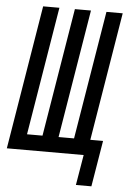

<svg xmlns="http://www.w3.org/2000/svg" viewBox="-68 -778 646 976"><g transform="rotate(5 254.5 -290.0)"><path d="M436 155H357L383 0H-9L112 -735H195L87 -80H166L274 -735H356L248 -80H327L435 -735H518L410 -80H475Z"/></g></svg>

Font: Iosevka Medium
Style: Italic
Weight: 500
Italic angle: -9°
Monospace: yes
Designer: Belleve Invis
Foundry: Belleve Invis
Version: Version 32.5.0; ttfautohint (v1.8.4)